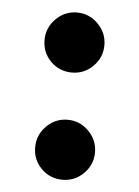

<svg xmlns="http://www.w3.org/2000/svg" viewBox="-42 -507 392 540"><g transform="rotate(5 154.5 -237.0)"><path d="M69.8 -387.7Q69.8 -422.4 94.7 -447.5Q119.6 -472.7 154.3 -472.7Q189 -472.7 213.9 -447.5Q238.8 -422.4 238.8 -387.7Q238.8 -353 213.9 -328.1Q189 -303.2 154.3 -303.2Q119.1 -303.2 94.5 -327.6Q69.8 -352.1 69.8 -387.7ZM69.8 -85Q69.8 -119.6 94.7 -144.8Q119.6 -169.9 154.3 -169.9Q189 -169.9 213.9 -144.8Q238.8 -119.6 238.8 -85Q238.8 -50.3 213.9 -25.4Q189 -0.5 154.3 -0.5Q119.1 -0.5 94.5 -24.9Q69.8 -49.3 69.8 -85Z"/></g></svg>

Font: Shabnam FD
Style: Bold-FD
Weight: 700
Foundry: DejaVu fonts team - Redesigned by Saber Rastikerdar - Based on Vazir font
Version: Version 5.0.1